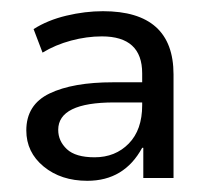

<svg xmlns="http://www.w3.org/2000/svg" viewBox="-20 -734 367 343"><path d="M136 -411Q89 -411 58 -436.5Q27 -462 27 -501Q27 -547 68.5 -567Q110 -587 182 -587H234V-603Q234 -669 162 -669Q135 -669 107 -661.5Q79 -654 56 -640L40 -682Q65 -698 98.5 -706Q132 -714 164 -714Q290 -714 290 -601V-416H236V-470H234Q202 -411 136 -411ZM149 -453Q186 -453 210 -477.5Q234 -502 234 -546V-551H184Q84 -551 84 -502Q84 -482 99.5 -467.5Q115 -453 149 -453Z"/></svg>

Font: Nunito Sans
Style: Regular
Weight: 400
Designer: Vernon Adams
Foundry: Vernon Adams
Version: Version 3.101; ttfautohint (v1.8.4.7-5d5b);gftools[0.9.27]